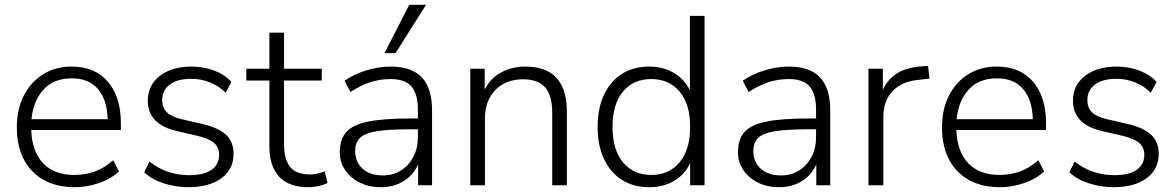

<svg xmlns="http://www.w3.org/2000/svg" viewBox="-20 -771 4895 799"><path d="M291 8Q179 8 114.5 -58.5Q50 -125 50 -241Q50 -316 79 -373Q108 -430 159.5 -462Q211 -494 278 -494Q375 -494 429 -431Q483 -368 483 -258V-230H110Q113 -140 159.5 -91.5Q206 -43 289 -43Q334 -43 373.5 -57Q413 -71 451 -104L475 -58Q443 -27 393 -9.5Q343 8 291 8ZM279 -445Q203 -445 160.5 -397.5Q118 -350 111 -275H428Q426 -355 388 -400Q350 -445 279 -445Z M765 8Q711 8 661.5 -8Q612 -24 580 -54L602 -99Q639 -69 681 -55.5Q723 -42 767 -42Q829 -42 860.5 -64.5Q892 -87 892 -127Q892 -158 871 -176Q850 -194 805 -205L718 -225Q595 -253 595 -352Q595 -416 645 -455Q695 -494 777 -494Q827 -494 871 -477.5Q915 -461 943 -430L919 -385Q890 -414 853 -428.5Q816 -443 776 -443Q718 -443 686.5 -419Q655 -395 655 -354Q655 -323 674 -304Q693 -285 736 -275L823 -255Q888 -240 920 -210.5Q952 -181 952 -131Q952 -66 901 -29Q850 8 765 8Z M1263 8Q1182 8 1141.5 -36Q1101 -80 1101 -162V-436H1005V-485H1101V-635H1162V-485H1319V-436H1162V-170Q1162 -109 1187 -77Q1212 -45 1270 -45Q1287 -45 1303 -49Q1319 -53 1331 -58L1343 -10Q1332 -3 1308 2.5Q1284 8 1263 8Z M1565 8Q1516 8 1477.5 -11Q1439 -30 1416.5 -63Q1394 -96 1394 -137Q1394 -191 1421 -221.5Q1448 -252 1512 -265Q1576 -278 1688 -278H1719V-314Q1719 -381 1692 -411.5Q1665 -442 1606 -442Q1562 -442 1521.5 -429Q1481 -416 1438 -388L1414 -435Q1452 -462 1504 -478Q1556 -494 1605 -494Q1693 -494 1735.5 -449Q1778 -404 1778 -311V0H1720V-87Q1700 -42 1659.5 -17Q1619 8 1565 8ZM1573 -41Q1616 -41 1648.5 -61.5Q1681 -82 1700 -118Q1719 -154 1719 -200V-233H1689Q1599 -233 1548.5 -225Q1498 -217 1478 -197Q1458 -177 1458 -142Q1458 -97 1489 -69Q1520 -41 1573 -41ZM1580 -550 1683 -751H1753L1626 -550Z M1937 0V-485H1997V-398Q2021 -446 2066 -470Q2111 -494 2166 -494Q2339 -494 2339 -306V0H2278V-301Q2278 -373 2249 -407Q2220 -441 2157 -441Q2085 -441 2041.5 -396.5Q1998 -352 1998 -277V0Z M2682 8Q2616 8 2568 -22.5Q2520 -53 2493.5 -109.5Q2467 -166 2467 -243Q2467 -358 2525 -426Q2583 -494 2682 -494Q2740 -494 2784.5 -467.5Q2829 -441 2851 -395V-705H2912V0H2852V-92Q2830 -45 2785.5 -18.5Q2741 8 2682 8ZM2690 -43Q2764 -43 2808 -95.5Q2852 -148 2852 -243Q2852 -338 2808 -390Q2764 -442 2690 -442Q2616 -442 2572.5 -390Q2529 -338 2529 -243Q2529 -148 2572.5 -95.5Q2616 -43 2690 -43Z M3222 8Q3173 8 3134.5 -11Q3096 -30 3073.5 -63Q3051 -96 3051 -137Q3051 -191 3078 -221.5Q3105 -252 3169 -265Q3233 -278 3345 -278H3376V-314Q3376 -381 3349 -411.5Q3322 -442 3263 -442Q3219 -442 3178.5 -429Q3138 -416 3095 -388L3071 -435Q3109 -462 3161 -478Q3213 -494 3262 -494Q3350 -494 3392.5 -449Q3435 -404 3435 -311V0H3377V-87Q3357 -42 3316.5 -17Q3276 8 3222 8ZM3230 -41Q3273 -41 3305.5 -61.5Q3338 -82 3357 -118Q3376 -154 3376 -200V-233H3346Q3256 -233 3205.5 -225Q3155 -217 3135 -197Q3115 -177 3115 -142Q3115 -97 3146 -69Q3177 -41 3230 -41Z M3594 0V-485H3654V-397Q3675 -443 3715 -467Q3755 -491 3817 -495L3842 -497L3848 -444L3805 -439Q3734 -433 3695 -392.5Q3656 -352 3656 -284V0Z M4141 8Q4029 8 3964.5 -58.5Q3900 -125 3900 -241Q3900 -316 3929 -373Q3958 -430 4009.5 -462Q4061 -494 4128 -494Q4225 -494 4279 -431Q4333 -368 4333 -258V-230H3960Q3963 -140 4009.5 -91.5Q4056 -43 4139 -43Q4184 -43 4223.5 -57Q4263 -71 4301 -104L4325 -58Q4293 -27 4243 -9.5Q4193 8 4141 8ZM4129 -445Q4053 -445 4010.5 -397.5Q3968 -350 3961 -275H4278Q4276 -355 4238 -400Q4200 -445 4129 -445Z M4615 8Q4561 8 4511.5 -8Q4462 -24 4430 -54L4452 -99Q4489 -69 4531 -55.5Q4573 -42 4617 -42Q4679 -42 4710.5 -64.5Q4742 -87 4742 -127Q4742 -158 4721 -176Q4700 -194 4655 -205L4568 -225Q4445 -253 4445 -352Q4445 -416 4495 -455Q4545 -494 4627 -494Q4677 -494 4721 -477.5Q4765 -461 4793 -430L4769 -385Q4740 -414 4703 -428.5Q4666 -443 4626 -443Q4568 -443 4536.5 -419Q4505 -395 4505 -354Q4505 -323 4524 -304Q4543 -285 4586 -275L4673 -255Q4738 -240 4770 -210.5Q4802 -181 4802 -131Q4802 -66 4751 -29Q4700 8 4615 8Z"/></svg>

Font: Nunito Sans Light
Style: Regular
Weight: 300
Designer: Vernon Adams
Foundry: Vernon Adams
Version: Version 3.101; ttfautohint (v1.8.4.7-5d5b);gftools[0.9.27]